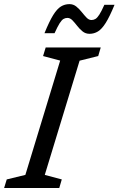

<svg xmlns="http://www.w3.org/2000/svg" viewBox="-40 -934 588 954"><path d="M259 -633 174 -655.5 187 -698H460.5L448 -655.5L355.5 -632.5L182.5 -65L267 -42.5L254.5 0H-19.5L-6.5 -42.5L86 -65ZM529 -910Q505 -851.5 485.5 -820.5Q466 -789.5 446.8 -777.8Q427.5 -766 405 -766Q385 -766 370.2 -778Q355.5 -790 343.5 -805.5Q331.5 -821 320 -833Q308.5 -845 295 -845Q284.5 -845 275.5 -839.8Q266.5 -834.5 256.2 -818.2Q246 -802 231 -769H181Q205 -828 224.2 -859Q243.5 -890 262.8 -901.8Q282 -913.5 305 -913.5Q324.5 -913.5 339.2 -901.5Q354 -889.5 366.2 -874Q378.5 -858.5 390 -846.5Q401.5 -834.5 414.5 -834.5Q425 -834.5 434 -839.8Q443 -845 453.5 -861.2Q464 -877.5 478.5 -910Z"/></svg>

Font: Newsreader 9pt
Style: Italic
Weight: 400
Italic angle: -17°
Designer: Hugues Gentile
Foundry: Production Type
Version: Version 1.003